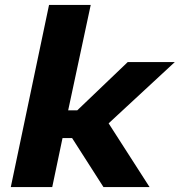

<svg xmlns="http://www.w3.org/2000/svg" viewBox="-20 -763 733 783"><path d="M24 0 180 -743H350L258 -313H295L501 -510H693L423 -260L590 0H402L274 -200H235L193 0Z"/></svg>

Font: Saira Expanded
Style: Bold Italic
Weight: 700
Width: 7
Italic angle: -12°
Designer: Hector Gatti with collaboration of the Omnibus-Type team
Foundry: Omnibus-Type
Version: Version 1.101